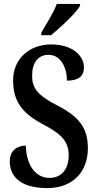

<svg xmlns="http://www.w3.org/2000/svg" viewBox="-20 -951 499 981"><path d="M191 -784V-771H240C292 -812 369 -886 389 -921V-931H270C254 -886 218 -831 191 -784ZM222 10C345 10 429 -66 429 -194C429 -298 383 -355 275 -411C171 -464 144 -501 144 -564C144 -631 175 -671 228 -671C290 -671 322 -606 322 -539C383 -539 409 -563 409 -607C409 -664 353 -724 241 -724C132 -724 47 -652 47 -541C47 -437 90 -375 194 -319C283 -272 331 -236 331 -158C331 -88 296 -42 232 -42C166 -42 115 -101 112 -207C67 -207 30 -181 30 -127C30 -54 79 10 222 10Z"/></svg>

Font: Noto Serif Armenian ExtraCondensed SemiBold
Style: Regular
Weight: 600
Width: 2
Designer: Monotype Design Team
Foundry: Monotype Imaging Inc.
Version: Version 2.008